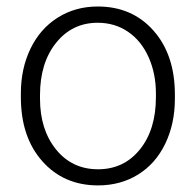

<svg xmlns="http://www.w3.org/2000/svg" viewBox="-20 -558 600 588"><path d="M43.9 -272Q43.9 -348.1 73.5 -409.2Q103 -470.2 157 -504.2Q210.9 -538.1 279.3 -538.1Q384.8 -538.1 450.2 -464.1Q515.6 -390.1 515.6 -268.1V-255.9Q515.6 -179.2 486.1 -117.9Q456.5 -56.6 402.8 -23.4Q349.1 9.8 280.3 9.8Q175.3 9.8 109.6 -64.2Q43.9 -138.2 43.9 -260.3ZM102.5 -255.9Q102.5 -161.1 151.6 -100.3Q200.7 -39.6 280.3 -39.6Q359.4 -39.6 408.4 -100.3Q457.5 -161.1 457.5 -260.7V-272Q457.5 -332.5 435.1 -382.8Q412.6 -433.1 372.1 -460.7Q331.5 -488.3 279.3 -488.3Q201.2 -488.3 151.9 -427Q102.5 -365.7 102.5 -266.6Z"/></svg>

Font: Vazir Thin
Style: Thin
Weight: 100
Designer: Saber Rastikerdar
Foundry: Saber Rastikerdar
Version: Version 30.0.0